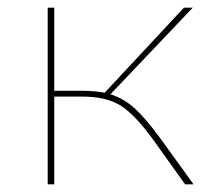

<svg xmlns="http://www.w3.org/2000/svg" viewBox="-20 -479 551 499"><path d="M397 -119 483 0H461L381 -112Q332 -180 294.5 -204Q257 -228 193 -228H121V0H104V-459H121V-243H196Q225 -243 252 -238L458 -459H481L267 -234Q302 -223 330.5 -197Q359 -171 397 -119Z"/></svg>

Font: EauTestSC Thin
Style: Regular
Weight: 250
Designer: Christian Thalmann (Catharsis Fonts)
Version: Version 0.001;PS 000.001;hotconv 1.0.88;makeotf.lib2.5.64775